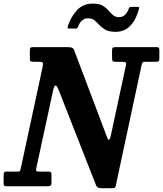

<svg xmlns="http://www.w3.org/2000/svg" viewBox="-66 -1004 880 1035"><path d="M141.5 -671H114.5Q103 -671 99 -673.8Q95 -676.5 95 -688V-732Q95 -744 98.8 -747Q102.5 -750 113.5 -750H294.5Q313 -750 321.5 -747Q330 -744 334 -732.5L506.5 -276.5Q511 -265.5 513.8 -258Q516.5 -250.5 521 -250.5Q526.5 -250.5 532.5 -278.5L613 -653Q615.5 -663.5 610.8 -667.2Q606 -671 593.5 -671H558Q544 -671 541 -675.2Q538 -679.5 538 -693.5V-731.5Q538 -744 542.2 -747Q546.5 -750 558 -750H776.5Q787 -750 790 -746.5Q793 -743 793 -732V-690.5Q793 -678 789.5 -674.5Q786 -671 774.5 -671H719.5Q706 -671 703 -668Q700 -665 697.5 -654L558 -2.5Q556 5 553.2 7.8Q550.5 10.5 541 10.5H479Q457 10.5 451.5 -6L250 -519.5Q240 -543.5 233.5 -543.5Q226 -543.5 220 -515L129.5 -97Q127 -83.5 130.5 -81.2Q134 -79 149 -79H193Q202 -79 206.8 -76.5Q211.5 -74 211.5 -64V-20.5Q211.5 -6 206 -3Q200.5 0 187 0H-28.5Q-39.5 0 -43 -2.8Q-46.5 -5.5 -46.5 -16.5V-59Q-46.5 -71 -43.8 -75Q-41 -79 -29 -79H26Q39.5 -79 41.5 -82.2Q43.5 -85.5 46 -96.5L164.5 -647Q167.5 -662.5 164 -666.8Q160.5 -671 141.5 -671ZM557.5 -832.5Q520.5 -832.5 501 -844.2Q481.5 -856 468 -870.5Q456.5 -883 443.8 -894.2Q431 -905.5 408 -905.5Q389 -905.5 375 -892.5Q361 -879.5 354 -857Q350 -850 340.5 -850H307.5Q299 -850 298.8 -853.8Q298.5 -857.5 300.5 -865Q315.5 -912.5 348.5 -948.5Q381.5 -984.5 433 -984.5Q470 -984.5 488.5 -973Q507 -961.5 519.5 -946.5Q530 -934.5 542.5 -923Q555 -911.5 575.5 -911.5Q611.5 -911.5 627.5 -956Q629.5 -961.5 632 -964.2Q634.5 -967 641.5 -967H676Q682.5 -967 683.5 -964.5Q684.5 -962 683 -956Q669 -900.5 637.5 -866.5Q606 -832.5 557.5 -832.5Z"/></svg>

Font: Besley* Narrow Semi
Style: Italic
Weight: 600
Width: 4
Italic angle: -13°
Designer: Owen Earl
Foundry: indestructible type*
Version: Version 3.000; ttfautohint (v1.8.3)